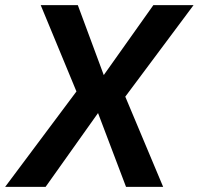

<svg xmlns="http://www.w3.org/2000/svg" viewBox="-48 -725 771 745"><path d="M-28 0 265 -392 264 -333 110 -705H254L356 -430H352L547 -705H703L424 -331L423 -386L585 0H441L331 -290H335L129 0Z"/></svg>

Font: Nunito Sans 7pt SemiCondensed
Style: Bold Italic
Weight: 700
Width: 4
Italic angle: -9°
Designer: Vernon Adams
Foundry: Vernon Adams
Version: Version 3.101;gftools[0.9.27]